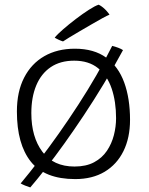

<svg xmlns="http://www.w3.org/2000/svg" viewBox="-20 -745 635 818"><path d="M504 -531.5Q465 -459 422.8 -389Q380.5 -319 337.8 -254.8Q295 -190.5 254 -133.2Q213 -76 176 -28.8Q139 18.5 109 53.5Q100.5 51 87.5 45.8Q74.5 40.5 68 36.5Q106 -9 147.2 -62.8Q188.5 -116.5 230.5 -176Q272.5 -235.5 313.2 -298.2Q354 -361 390.5 -424.2Q427 -487.5 458 -549.5Q470.5 -546.5 483.8 -541.5Q497 -536.5 504 -531.5ZM300.5 18Q170.5 18 111.2 -56.5Q52 -131 52 -270Q52 -354.5 82.8 -414.2Q113.5 -474 169 -505.8Q224.5 -537.5 299 -537.5Q380.5 -537.5 432.5 -499.5Q484.5 -461.5 509.2 -393.5Q534 -325.5 534 -234.5Q534 -158 506 -101.2Q478 -44.5 425.8 -13.2Q373.5 18 300.5 18ZM297.5 -35.5Q347 -35.5 381 -53.8Q415 -72 435.5 -102.5Q456 -133 465.2 -169.2Q474.5 -205.5 474.5 -241.5Q474.5 -312 455.8 -367.5Q437 -423 397.5 -454.8Q358 -486.5 296 -486.5Q237 -486.5 196.2 -459Q155.5 -431.5 134.5 -381.2Q113.5 -331 113.5 -263Q113.5 -161.5 160.5 -98.5Q207.5 -35.5 297.5 -35.5ZM400.5 -725Q410 -720.5 419 -713Q428 -705.5 435.2 -697.2Q442.5 -689 446.5 -682.5Q437.5 -679 416.8 -667.8Q396 -656.5 370.5 -641.5Q345 -626.5 319.5 -611.8Q294 -597 274.8 -585.2Q255.5 -573.5 248.5 -568.5Q245.5 -569.5 240.5 -571.2Q235.5 -573 230.2 -575.5Q225 -578 220.2 -580.5Q215.5 -583 213 -584.5Q224 -598.5 248.8 -620Q273.5 -641.5 303 -664Q332.5 -686.5 359 -703.5Q385.5 -720.5 400.5 -725Z"/></svg>

Font: Grandstander Thin ExtraLight
Style: Regular
Weight: 250
Version: Version 1.200